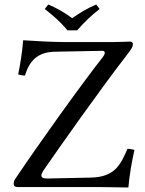

<svg xmlns="http://www.w3.org/2000/svg" viewBox="-20 -832 644 854"><path d="M280 -697H323C353 -731 385 -763 423 -792L408 -812C370 -796 338 -777 301 -751C268 -776 234 -795 195 -812L179 -792C215 -764 250 -734 280 -697ZM551 2C556 -54 566 -113 578 -165C571 -167 560 -170 547 -170C516 -99 491 -44 382 -42L189 -38C172 -37.6 164 -43 164 -52C164 -57 167 -63 172 -72C245 -178 429 -439 547 -591C568.1 -618.2 571 -625 571 -636C571 -643 566 -647 558 -647C546 -647 515 -645 485 -645H264C217 -645 120 -650 83 -653C79 -599 69 -542 61 -501C71 -498 80 -496 91 -496C112 -565 150 -600.6 225 -602L436 -606C441.9 -606.1 446 -603 446 -597C446 -592 443 -586 438 -579C341 -456 151 -190 49 -38C43 -30 41 -22 41 -15C41 -5 46 0 60 0H424.3C451.3 0 551 2 551 2Z"/></svg>

Font: Libertinus Math
Style: Regular
Weight: 400
Designer: Philipp H. Poll
Foundry: Khaled Hosny
Version: Version 6.2